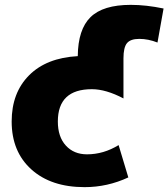

<svg xmlns="http://www.w3.org/2000/svg" viewBox="-20 -760 693 790"><path d="M300 -529Q301 -639 352.5 -689.5Q404 -740 518 -740Q581 -740 653 -725L628 -585Q590 -600 553 -600Q517 -600 502.5 -582.5Q488 -565 488 -520V-355Q416 -393 358 -393Q218 -393 218 -260Q218 -197 251 -161Q284 -125 338 -125Q406 -125 468 -163L508 -30Q422 10 328 10Q190 10 109 -63Q28 -136 28 -260Q28 -378 99.5 -450Q171 -522 300 -529Z"/></svg>

Font: Mplus 1p Black
Style: Regular
Weight: 900
Version: Version 1.061